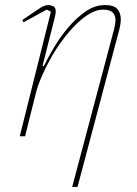

<svg xmlns="http://www.w3.org/2000/svg" viewBox="-20 -538 539 758"><path d="M181 -492 164 -500 73 -450 68 -459 129 -500Q144 -511 153.5 -514.5Q163 -518 172 -518Q180 -518 190 -513.5Q200 -509 200 -493Q200 -484 196 -468L148 -278L153 -277Q168 -308 192.5 -349.5Q217 -391 248.5 -428.5Q280 -466 317 -492Q354 -518 395 -518Q430 -518 443.5 -502Q457 -486 457 -461Q457 -447 452 -425L286 200H265L431 -425Q436 -447 436 -458Q436 -478 424.5 -489Q413 -500 387 -500Q362 -500 335 -484.5Q308 -469 281 -442.5Q254 -416 228.5 -382Q203 -348 182 -311Q161 -274 145 -237Q129 -200 121 -168L79 0H58Z"/></svg>

Font: IBM Plex Serif Thin
Style: Italic
Weight: 100
Italic angle: -14°
Designer: Mike Abbink, Paul van der Laan, Pieter van Rosmalen
Foundry: Bold Monday
Version: Version 3.001